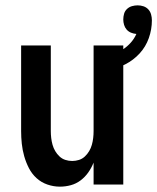

<svg xmlns="http://www.w3.org/2000/svg" viewBox="-20 -690 588 718"><path d="M204 8Q180 8 157 0Q134 -8 116.5 -24Q99 -40 88 -61.5Q77 -83 70.5 -106Q64 -129 61.5 -152.5Q59 -176 59 -200V-520H170V-200Q170 -187 171.5 -174Q173 -161 176.5 -148.5Q180 -136 186.5 -125Q193 -114 202.5 -105Q212 -96 224.5 -92Q237 -88 250 -88Q263 -88 275.5 -92Q288 -96 297.5 -105Q307 -114 313.5 -125Q320 -136 323.5 -148.5Q327 -161 328.5 -174Q330 -187 330 -200V-520H441V0H330V-82Q322 -62 310 -45Q298 -28 281.5 -15.5Q265 -3 245 2.5Q225 8 204 8ZM385 -424 369 -476Q388 -480 406 -487.5Q424 -495 440 -505.5Q456 -516 469 -530.5Q482 -545 490 -563Q479 -564 469.5 -568Q460 -572 453.5 -579.5Q447 -587 444 -597Q441 -607 441 -617Q441 -628 444 -638.5Q447 -649 455 -656.5Q463 -664 473.5 -667Q484 -670 495 -670Q506 -670 516.5 -666.5Q527 -663 534.5 -655Q542 -647 545 -636Q548 -625 548 -614Q548 -580 536.5 -547.5Q525 -515 502 -490Q479 -465 448.5 -449.5Q418 -434 385 -424Z"/></svg>

Font: Iosevka SS18
Style: Bold
Weight: 700
Monospace: yes
Designer: Belleve Invis
Foundry: Belleve Invis
Version: Version 25.1.1; ttfautohint (v1.8.4)